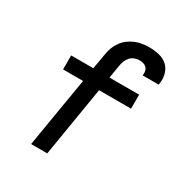

<svg xmlns="http://www.w3.org/2000/svg" viewBox="-173 -871 946 998"><g transform="rotate(30 300.0 -371.5)"><path d="M155 0 225 -419H105V-503H238L254 -595Q257 -616 264.5 -636Q272 -656 285 -674.5Q298 -693 316 -706.5Q334 -720 354.5 -728.5Q375 -737 396.5 -740Q418 -743 438 -743Q468 -743 496.5 -736Q525 -729 545 -711Q565 -693 573 -664.5Q581 -636 576 -607Q576 -605 575.5 -603Q575 -601 574 -599H479Q479 -599 479 -600Q479 -601 479 -602Q481 -614 478.5 -625.5Q476 -637 468 -645Q460 -653 448.5 -656Q437 -659 424 -659Q410 -659 395.5 -653Q381 -647 371 -635.5Q361 -624 355.5 -609.5Q350 -595 348 -581L335 -503H513V-419H321L252 0Z"/></g></svg>

Font: Iosevka Curly MdExObl
Style: Regular
Weight: 500
Width: 7
Italic angle: -9°
Monospace: yes
Designer: Belleve Invis
Foundry: Belleve Invis
Version: Version 11.1.0; ttfautohint (v1.8.3)